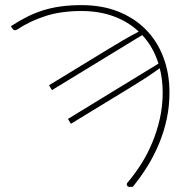

<svg xmlns="http://www.w3.org/2000/svg" viewBox="-20 -730 747 750"><path d="M171.5 -397 401 -537Q432 -556 462 -573.5Q492 -591 522 -606.5Q480.5 -645.5 424 -666.2Q367.5 -687 298.5 -687Q219 -687 158.2 -667.5Q97.5 -648 47.5 -615Q36 -608 30 -616.5L22.5 -627.5Q54.5 -648.5 85.2 -664Q116 -679.5 148.8 -689.8Q181.5 -700 218.2 -705Q255 -710 298.5 -710Q378.5 -710 442 -684.8Q505.5 -659.5 550 -614.2Q594.5 -569 618.2 -506.2Q642 -443.5 642 -368.5Q642 -315 631.2 -265Q620.5 -215 601.2 -168.8Q582 -122.5 555.8 -80.2Q529.5 -38 498.5 0H484.5Q479 -0.5 476 -6Q473 -11.5 479.5 -18.5Q506.5 -50 531 -88.5Q555.5 -127 574.2 -171.5Q593 -216 604.2 -265.5Q615.5 -315 615.5 -368.5Q615.5 -418.5 604 -463.5Q575 -442.5 545.8 -423.5Q516.5 -404.5 485 -385.5L257 -246.5L245.5 -265.5L599 -481.5Q579 -546.5 535.5 -593L183 -378Z"/></svg>

Font: Lato 2
Style: Regular
Weight: 200
Designer: Lukasz Dziedzic with Adam Twardoch and Botio Nikoltchev
Foundry: tyPoland Lukasz Dziedzic
Version: Version 2.015; 2015-08-06; http://www.latofonts.com/